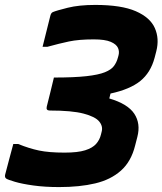

<svg xmlns="http://www.w3.org/2000/svg" viewBox="-30 -740 660 780"><path d="M357 -720Q463 -720 521.5 -694.5Q580 -669 599 -626Q618 -583 605 -532L598 -505Q582 -445 540 -411Q498 -377 419 -360L414 -340Q489 -318 515.5 -278Q542 -238 528 -184L519 -149Q503 -84 461.5 -47Q420 -10 357 5Q294 20 210 20Q152 20 105.5 13.5Q59 7 30.5 -1.5Q2 -10 -4 -14Q-12 -19 -9 -31Q0 -65 8 -95.5Q16 -126 24 -155H44Q88 -137 128.5 -128.5Q169 -120 232 -120Q286 -120 316 -129.5Q346 -139 360.5 -155.5Q375 -172 380 -193L383 -205Q389 -227 373 -246.5Q357 -266 309.5 -278.5Q262 -291 172 -291Q156 -291 160 -307Q166 -330 174 -363Q182 -396 189 -425Q271 -425 320.5 -430.5Q370 -436 396 -446.5Q422 -457 433 -472Q444 -487 449 -506L451 -513Q456 -530 449.5 -545Q443 -560 420 -570Q397 -580 351 -580Q290 -580 250 -571.5Q210 -563 163 -550H143Q149 -576 157.5 -608Q166 -640 174 -674Q177 -688 185 -691Q199 -697 245 -708.5Q291 -720 357 -720Z"/></svg>

Font: Recursive Mn Lnr St XBd
Style: Italic
Weight: 800
Italic angle: -15°
Monospace: yes
Version: Version 1.079;hotconv 1.0.112;makeotfexe 2.5.65598; ttfautoh